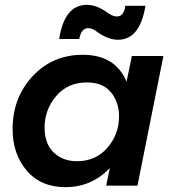

<svg xmlns="http://www.w3.org/2000/svg" viewBox="-20 -766 721 792"><path d="M467 -602Q428 -602 384 -632Q362 -650 344 -650Q315 -650 307 -605H224Q246 -746 338 -746Q378 -746 420 -716Q444 -698 462 -698Q491 -698 497 -742H580Q557 -602 467 -602ZM250 6Q148 6 90 -62.5Q32 -131 32 -233Q32 -363 114.5 -451.5Q197 -540 321 -540Q456 -540 502 -429L524 -535H654L547 0H418L433 -73Q358 6 250 6ZM297 -101Q375 -101 423 -156.5Q471 -212 471 -286Q471 -345 437.5 -385.5Q404 -426 339 -426Q259 -426 211.5 -369.5Q164 -313 164 -240Q164 -172 202 -136.5Q240 -101 297 -101Z"/></svg>

Font: Argentum Sans Medium
Style: Italic
Weight: 500
Italic angle: -11°
Designer: Julieta Ulanovsky (font), Cristiano Sobral (main changes and remaster)
Foundry: Julieta Ulanovsky (font), Cristiano Sobral (main changes and remaster)
Version: Version 2.007;June 15, 2022;FontCreator 14.0.0.2814 64-bit; 